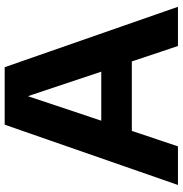

<svg xmlns="http://www.w3.org/2000/svg" viewBox="0 -780 780 820"><g transform="rotate(-90 390.0 -370.0)"><path d="M10 0 267.5 -740H513L771 0H603.5L380.5 -667H398L175 0ZM198.5 -197 236.5 -327.5H543.5L581 -197Z"/></g></svg>

Font: Encode Sans SC SemiExpanded
Style: Bold
Weight: 700
Width: 6
Designer: Multiple Designers
Foundry: Impallari Type
Version: Version 3.002